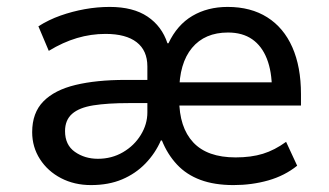

<svg xmlns="http://www.w3.org/2000/svg" viewBox="-20 -526 952 555"><path d="M243 9Q195 9 156.5 -11Q118 -31 95.5 -66Q73 -101 73 -144Q73 -200 105.5 -233Q138 -266 198.5 -280.5Q259 -295 342 -295H430V-228H352Q291 -228 250 -221.5Q209 -215 188.5 -197Q168 -179 168 -147Q168 -107 196.5 -87Q225 -67 263 -67Q303 -67 335.5 -86Q368 -105 387 -136Q406 -167 406 -201V-334Q406 -380 375 -404Q344 -428 285 -428Q243 -428 202.5 -416Q162 -404 121 -379L91 -450Q121 -469 155 -481Q189 -493 225 -499.5Q261 -506 297 -506Q365 -506 406.5 -478Q448 -450 464 -401H467Q492 -454 536 -480Q580 -506 638 -506Q705 -506 752.5 -476Q800 -446 825 -389.5Q850 -333 850 -254V-221H476V-288H785L766 -267Q766 -319 751.5 -356Q737 -393 709 -412.5Q681 -432 639 -432Q572 -432 535 -387.5Q498 -343 498 -260V-239Q498 -158 538.5 -114.5Q579 -71 661 -71Q706 -71 740 -81.5Q774 -92 807 -116L839 -47Q803 -18 755.5 -4.5Q708 9 655 9Q600 9 559.5 -6Q519 -21 491.5 -50.5Q464 -80 448 -120H445Q429 -83 400.5 -53.5Q372 -24 333 -7.5Q294 9 243 9Z"/></svg>

Font: Nunito Sans 7pt SemiCondensed Medium
Style: Regular
Weight: 500
Width: 4
Designer: Vernon Adams
Foundry: Vernon Adams
Version: Version 3.101;gftools[0.9.27]